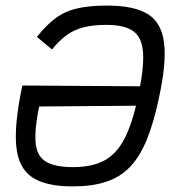

<svg xmlns="http://www.w3.org/2000/svg" viewBox="-20 -653 640 687"><path d="M363 -633Q460 -633 509 -602.5Q558 -572 567 -500Q576 -428 549 -304Q530 -213 504.5 -151.5Q479 -90 443.5 -54Q408 -18 358 -2Q308 14 239 14Q143 14 94 -19.5Q45 -53 38 -132Q31 -211 60 -347L522 -344L507 -275L120 -272Q103 -189 107.5 -141.5Q112 -94 144.5 -74.5Q177 -55 241 -55Q309 -55 353 -78.5Q397 -102 425.5 -157Q454 -212 474 -307Q495 -406 492 -462Q489 -518 457.5 -541Q426 -564 361 -564Q314 -564 280 -555.5Q246 -547 219.5 -528Q193 -509 166 -476L112 -521Q147 -565 181 -589.5Q215 -614 258.5 -623.5Q302 -633 363 -633Z"/></svg>

Font: Victor Mono
Style: Italic
Weight: 400
Italic angle: -12°
Monospace: yes
Designer: Rune Bjørnerås
Version: Version 1.561;gftools[0.9.30]